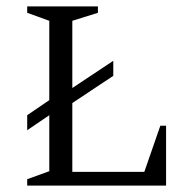

<svg xmlns="http://www.w3.org/2000/svg" viewBox="-20 -580 609 600"><path d="M65 0V-20L134 -45V-220L65 -173V-220L134 -267V-515L65 -540V-560H286V-540L206 -515V-305L334 -390V-343L206 -258V-43H431L481 -187H499V0Z"/></svg>

Font: Spectral SC Light
Style: Regular
Weight: 300
Designer: Jean-Baptiste Levee
Foundry: Production Type
Version: Version 2.001